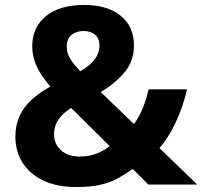

<svg xmlns="http://www.w3.org/2000/svg" viewBox="-20 -744 815 774"><path d="M320 -724Q413 -724 466.5 -680.5Q520 -637 520 -560Q520 -498 482.5 -453Q445 -408 386 -373L520 -244Q541 -272 555.5 -308Q570 -344 579 -384H734Q718 -314 689 -252Q660 -190 623 -147L775 0H578L515 -63Q486 -42 456 -25.5Q426 -9 386 0.5Q346 10 288 10Q210 10 155 -16Q100 -42 71 -88Q42 -134 42 -193Q42 -239 58.5 -275.5Q75 -312 107 -341.5Q139 -371 183 -395Q163 -418 146.5 -443Q130 -468 120 -497Q110 -526 110 -559Q110 -633 164.5 -678.5Q219 -724 320 -724ZM267 -309Q245 -295 229.5 -279Q214 -263 206 -244.5Q198 -226 198 -203Q198 -163 226 -138Q254 -113 300 -113Q342 -113 372.5 -126Q403 -139 422 -155ZM317 -619Q288 -619 268.5 -603.5Q249 -588 249 -556Q249 -529 264 -505.5Q279 -482 304 -457Q344 -480 362.5 -505.5Q381 -531 381 -560Q381 -589 363.5 -604Q346 -619 317 -619Z"/></svg>

Font: Noto Sans Lao UI
Style: Regular
Weight: 400
Designer: Monotype Design Team
Foundry: Monotype Imaging Inc.
Version: Version 2.000